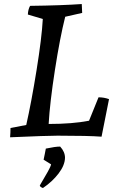

<svg xmlns="http://www.w3.org/2000/svg" viewBox="-20 -672 573 951"><path d="M30 8Q31 0 31.5 -15Q32 -30 32 -38L110 -53Q135 -163 161 -324Q187 -485 192 -578L118 -600Q119 -625 129 -643Q287 -645 385 -652Q386 -645 386 -630Q386 -615 387 -608Q371 -605 303 -589Q277 -486 252 -325Q227 -164 221 -58Q339 -58 421 -74L468 -190Q495 -190 520 -181L483 5Q418 0 265 0Q214 0 30 8ZM193 259Q189 259 183 254.5Q177 250 177 248Q177 246 190 224.5Q203 203 217 178Q231 153 233 142L196 119Q197 114 202 90Q207 66 207 64Q254 54 278 54Q302 80 302 110Q301 147 270 187.5Q239 228 193 259Z"/></svg>

Font: Albura Medium
Style: Italic
Weight: 462
Italic angle: -7°
Designer: Mercedes Jáuregui
Foundry: Omnibus-Type Team
Version: Version 1.000